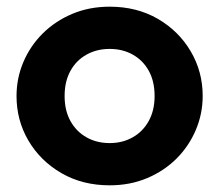

<svg xmlns="http://www.w3.org/2000/svg" viewBox="-20 -540 656 575"><path d="M308.5 15Q227 15 164 -21.5Q101 -58 65.2 -118.8Q29.5 -179.5 29.5 -252.5Q29.5 -306 50 -354.2Q70.5 -402.5 108 -439.8Q145.5 -477 196.5 -498.5Q247.5 -520 308.5 -520Q390 -520 452.8 -483.5Q515.5 -447 551.2 -386.2Q587 -325.5 587 -252.5Q587 -199.5 566.5 -151Q546 -102.5 508.8 -65.2Q471.5 -28 420.5 -6.5Q369.5 15 308.5 15ZM308.5 -111.5Q347 -111.5 377.5 -128.8Q408 -146 425.5 -177.8Q443 -209.5 443 -252.5Q443 -296 425.8 -327.5Q408.5 -359 378 -376.2Q347.5 -393.5 308.5 -393.5Q269.5 -393.5 238.8 -376.2Q208 -359 190.8 -327.5Q173.5 -296 173.5 -252.5Q173.5 -209 191 -177.5Q208.5 -146 239 -128.8Q269.5 -111.5 308.5 -111.5Z"/></svg>

Font: Geologica Cursive SemiBold
Style: Regular
Weight: 600
Designer: Sindre Bremnes, Frode Helland
Foundry: Monokrom Skriftforlag AS
Version: Version 1.010;gftools[0.9.28]